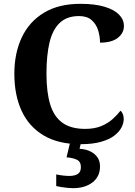

<svg xmlns="http://www.w3.org/2000/svg" viewBox="-20 -744 708 1004"><path d="M401 10Q285 10 208 -36Q131 -82 93 -164.5Q55 -247 55 -358Q55 -466 94 -548.5Q133 -631 210 -677.5Q287 -724 400 -724Q477 -724 527.5 -708.5Q578 -693 603 -667Q628 -641 628 -608Q628 -571 596 -546Q564 -521 503 -521Q503 -554 493 -586Q483 -618 459 -639Q435 -660 393 -660Q330 -660 292.5 -624.5Q255 -589 239 -522Q223 -455 223 -358Q223 -262 242.5 -198Q262 -134 306.5 -102Q351 -70 425 -70Q474 -70 509 -84.5Q544 -99 568.5 -121Q593 -143 610 -165Q618 -159 622.5 -147Q627 -135 627 -122Q627 -101 615.5 -78Q604 -55 578 -35Q552 -15 508.5 -2.5Q465 10 401 10ZM361 240Q351 240 335 238.5Q319.1 237 302.5 234.5Q286 232 274 229V168Q292 172 310.5 174Q329 176 342 176Q371 176 387 165.5Q403 155 403 130Q403 101 381.5 91Q360 81 328 78.8L349 -9H406L396 34Q429 36 453 48Q477 60 490 79.5Q503 99 503 126Q503 179 464 209.5Q425 240 361 240Z"/></svg>

Font: Noto Serif Armenian
Style: Regular
Weight: 400
Designer: Monotype Design Team
Foundry: Monotype Imaging Inc.
Version: Version 2.007